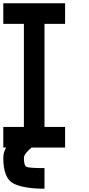

<svg xmlns="http://www.w3.org/2000/svg" viewBox="-20 -895 540 1165"><path d="M375 -875V-750H250V-125H375V0H0V-125H125V-750H0V-875ZM0 62.5Q0 -7.8 78.1 -62.5Q125 -101.6 125 -125H250Q250 -54.7 171.9 0Q125 39.1 125 62.5Q125 109.4 140.6 117.2Q156.2 125 250 125V250Q125 250 62.5 218.8Q0 187.5 0 62.5Z"/></svg>

Font: CraftyPE
Style: Regular
Weight: 400
Designer: Erek Butcher
Foundry: Haunted Coop
Version: Version 0.018;April 4, 2024;FontCreator 15.0.0.2962 64-bit